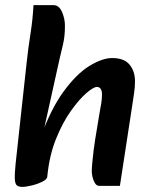

<svg xmlns="http://www.w3.org/2000/svg" viewBox="-20 -717 588 751"><path d="M368 10Q358 10 351.5 -0.5Q345 -11 342 -24Q339 -37 339 -45Q339 -59 341 -81Q343 -103 346 -127.5Q349 -152 352 -170L369 -273Q373 -294 376 -312.5Q379 -331 379 -348Q379 -361 374 -369Q369 -377 359 -377Q346 -377 318 -353Q290 -329 257.5 -283.5Q225 -238 199 -173.5Q173 -109 165 -27L136 -172Q177 -288 228 -358Q279 -428 329.5 -459Q380 -490 419 -490Q465 -490 486.5 -464.5Q508 -439 508 -399Q508 -376 504.5 -352.5Q501 -329 497 -303L449 10ZM67 14Q54 14 46.5 8.5Q39 3 38 -16.5Q37 -36 41 -76L84 -470Q90 -527 99 -583.5Q108 -640 111 -697H189Q211 -697 222.5 -670.5Q234 -644 234 -616Q234 -594 232 -576Q230 -558 225.5 -539Q221 -520 214 -491L149 -198L181 -239Q174 -175 171 -118Q168 -61 165 -27Q165 -16 146 -6.5Q127 3 104 8.5Q81 14 67 14Z"/></svg>

Font: Alkatra Medium
Style: Regular
Weight: 500
Designer: Suman Bhandary
Version: Version 1.100;gftools[0.9.22]